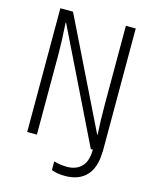

<svg xmlns="http://www.w3.org/2000/svg" viewBox="-130 -801 860 1070"><g transform="rotate(15 300.0 -266.0)"><path d="M518 -714V-5V0H517Q516 89 472.5 135.5Q429 182 349 182Q303 182 271 169V119Q310 130 347 130Q399 130 430 99Q461 68 462 0H450L135 -644H132Q139 -541 139 -464V0H83V-714H156L464 -86H466Q461 -165 461 -264V-714Z"/></g></svg>

Font: Noto Sans Mono UI Light
Style: Regular
Weight: 300
Monospace: yes
Designer: Monotype Design team
Foundry: Monotype Imaging Inc.
Version: Version 1.000